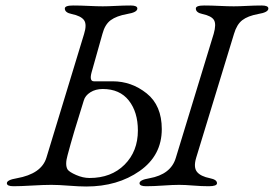

<svg xmlns="http://www.w3.org/2000/svg" viewBox="-20 -673 997 699"><path d="M354 -349Q328 -349 309 -337Q290 -325 285 -307Q246 -184 226 -108Q216 -73 226 -56Q232 -47 257 -36Q282 -25 306 -25Q385 -25 433.5 -73.5Q482 -122 482 -198Q482 -265 449 -307Q416 -349 354 -349ZM353 -550 313 -408Q305 -377 322 -377H390Q459 -377 514 -333Q569 -289 569 -203Q569 -107 488.5 -50.5Q408 6 294 6Q269 6 230.5 3Q192 0 167 0Q140 0 97 2.5Q54 5 29 5Q5 5 5 -6Q5 -18 41 -24Q131 -40 149 -99L286 -549Q297 -584 286 -599.5Q275 -615 241 -622Q216 -627 216 -642Q216 -653 246 -653Q272 -653 303 -651.5Q334 -650 354 -650Q373 -650 401.5 -651.5Q430 -653 456 -653Q480 -653 480 -642Q480 -628 443 -622Q404 -615 383 -599.5Q362 -584 353 -550ZM758 -550Q768 -585 759 -600Q750 -615 717 -622Q693 -627 693 -642Q693 -653 723 -653Q749 -653 779.5 -651.5Q810 -650 831 -650Q850 -650 878.5 -651.5Q907 -653 933 -653Q957 -653 957 -642Q957 -628 920 -622Q882 -615 862 -599.5Q842 -584 832 -550L694 -98Q684 -64 697 -47.5Q710 -31 745 -24Q770 -19 770 -6Q770 5 740 5Q714 5 683.5 2.5Q653 0 632 0Q610 0 574 2.5Q538 5 512 5Q488 5 488 -6Q488 -18 524 -24Q602 -38 620 -98Z"/></svg>

Font: EB Garamond 12
Style: Italic
Weight: 400
Italic angle: -17°
Version: Version 0.016; ttfautohint (v1.8.4)